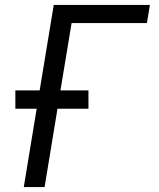

<svg xmlns="http://www.w3.org/2000/svg" viewBox="-20 -755 640 775"><path d="M76 0 128 -316H42V-390H140L197 -735H585L573 -662H269L224 -390H337V-316H212L160 0Z"/></svg>

Font: Iosevka Aile Oblique
Style: Regular
Weight: 400
Italic angle: -9°
Designer: Belleve Invis
Foundry: Belleve Invis
Version: Version 31.1.0; ttfautohint (v1.8.4)